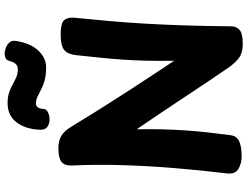

<svg xmlns="http://www.w3.org/2000/svg" viewBox="-140 -922 1072 832"><g transform="rotate(-90 396.0 -506.0)"><path d="M226 -41.6Q222.4 -16.2 200 -5.6Q177.6 5 134.3 5Q101.8 5 79.3 -9.4Q56.8 -23.9 60.3 -56.8Q74.6 -174.8 83.8 -288.4Q93 -402 96.4 -512.6Q99.8 -623.2 94.8 -730.7Q93.8 -762.3 110.8 -775.7Q127.8 -789 170.1 -789Q203.3 -789 224.8 -775.3Q246.3 -761.7 265 -729.8Q274.3 -714.7 289.2 -690.4Q304 -666.2 323.8 -634.3Q343.6 -602.3 368.3 -563.6Q393 -524.9 421.5 -480.7Q450 -436.4 482.1 -387.9Q514.2 -339.4 548.7 -287.1Q547.7 -357.1 549 -410.7Q550.3 -464.3 553.7 -511.2Q557 -558.1 561.9 -606.2Q566.9 -654.3 573.1 -713.3Q576.7 -747.3 594.6 -763.2Q612.6 -779.1 664.4 -779.1Q711.2 -779.1 724.6 -763.9Q738 -748.7 735.2 -719.4Q727.2 -640.6 720.7 -566.4Q714.2 -492.2 709.6 -413.9Q705 -335.6 702 -244.5Q699 -153.4 698 -40.3Q698 -17.3 682.1 -3.7Q666.2 10 622.9 10Q584.8 10 563.6 -4.7Q542.3 -19.3 520.3 -50Q491.7 -91.1 467.4 -127.6Q443.2 -164.1 419.8 -199.1Q396.3 -234 371.4 -271.9Q346.4 -309.8 317.3 -353Q288.2 -396.2 251.7 -449.7Q252.9 -394.6 251.7 -342.6Q250.4 -290.7 247.1 -240.9Q243.8 -191.1 238.2 -141.7Q232.7 -92.3 226 -41.6ZM521.3 -842.1Q486.8 -842.1 463.5 -848.7Q440.2 -855.3 423.8 -864.1Q407.4 -872.8 393.4 -879.4Q379.4 -886 363.4 -886Q341.7 -886 340 -853.1Q339.4 -841.1 325.3 -834.1Q311.2 -827.1 293.6 -827.3Q276 -827.4 262.6 -836.7Q249.1 -845.9 249.7 -866.6Q251.6 -929.6 281.2 -969.3Q310.8 -1009.1 364.7 -1009.1Q391.7 -1009.1 411.2 -1002.4Q430.7 -995.7 446.2 -986.9Q461.7 -978.2 477.2 -971.5Q492.7 -964.8 511.7 -964.8Q526.7 -964.8 535.2 -974.2Q543.7 -983.7 548.3 -1001.9Q551.3 -1016.2 565.7 -1019.9Q580.1 -1023.6 596.9 -1019.2Q613.7 -1014.8 625.4 -1003.9Q637.1 -993.1 635.1 -977.2Q625.8 -910.6 593.1 -876.3Q560.3 -842.1 521.3 -842.1Z"/></g></svg>

Font: Playpen Sans Hebrew
Style: Regular
Weight: 400
Designer: Tom Grace, Laura Meseguer, Veronika Burian, José Scaglione
Foundry: TypeTogether
Version: Version 2.000